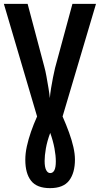

<svg xmlns="http://www.w3.org/2000/svg" viewBox="-20 -734 517 994"><path d="M239 240Q171 240 141 202Q111 164 111 93Q111 60 119 23.5Q127 -13 140.5 -52Q154 -91 172 -131L0 -714H123L209 -390Q215 -369 220.5 -338.5Q226 -308 231 -278Q236 -248 238 -226Q240 -250 244.5 -278Q249 -306 254.5 -333.5Q260 -361 265 -382L355 -714H477L304 -131Q323 -88 337.5 -48Q352 -8 360 27.5Q368 63 368 92Q368 161 338 200.5Q308 240 239 240ZM240 162Q254 162 261.5 147.5Q269 133 269 101Q269 72 262 34Q255 -4 240 -46Q224 -3 217.5 34.5Q211 72 211 99Q211 131 219 146.5Q227 162 240 162Z"/></svg>

Font: Noto Sans Display ExtraCondensed SemiBold
Style: Regular
Weight: 600
Width: 2
Designer: Monotype Design Team
Foundry: Monotype Imaging Inc.
Version: Version 2.003